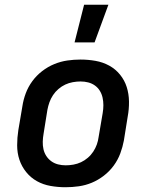

<svg xmlns="http://www.w3.org/2000/svg" viewBox="-20 -778 640 806"><path d="M255 8Q223 8 192 2.5Q161 -3 135 -17.5Q109 -32 90 -55.5Q71 -79 61.5 -107.5Q52 -136 52 -168Q52 -200 57 -232L74 -332Q78 -359 88 -386Q98 -413 115.5 -437Q133 -461 157 -479.5Q181 -498 208 -509Q235 -520 262.5 -524Q290 -528 318 -528Q350 -528 381 -522.5Q412 -517 438.5 -502.5Q465 -488 484 -464.5Q503 -441 512 -412.5Q521 -384 521.5 -352Q522 -320 516 -288L500 -188Q495 -161 485 -134Q475 -107 457.5 -83Q440 -59 416 -40.5Q392 -22 365.5 -11Q339 0 311 4Q283 8 255 8ZM256 -84Q272 -84 288.5 -87Q305 -90 320 -97Q335 -104 348.5 -115.5Q362 -127 371.5 -141.5Q381 -156 386.5 -171.5Q392 -187 394 -203L411 -303Q414 -320 414 -336.5Q414 -353 410.5 -368.5Q407 -384 399 -397Q391 -410 378.5 -419Q366 -428 350.5 -432Q335 -436 318 -436Q302 -436 285.5 -433Q269 -430 254 -423Q239 -416 225.5 -404.5Q212 -393 202.5 -378.5Q193 -364 187.5 -348.5Q182 -333 179 -317L163 -217Q160 -200 159.5 -183.5Q159 -167 162.5 -151.5Q166 -136 174.5 -123Q183 -110 195.5 -101Q208 -92 223.5 -88Q239 -84 256 -84ZM293 -600 333 -758H435L377 -600Z"/></svg>

Font: Iosevka SmBd Ex Obl
Style: Regular
Weight: 600
Width: 7
Italic angle: -9°
Monospace: yes
Designer: Belleve Invis
Foundry: Belleve Invis
Version: Version 32.5.0; ttfautohint (v1.8.4)